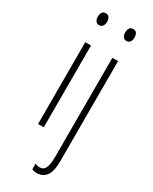

<svg xmlns="http://www.w3.org/2000/svg" viewBox="-245 -780 854 1075"><g transform="rotate(30 181.5 -242.5)"><path d="M94 -727Q110 -727 117 -715.5Q124 -704 124 -689Q124 -671 116 -660.5Q108 -650 93 -650Q79 -650 71.5 -661Q64 -672 64 -688Q64 -704 71 -715.5Q78 -727 94 -727ZM112 -529V0H75V-529ZM241 -688Q241 -704 248 -715.5Q255 -727 271 -727Q288 -727 294.5 -715.5Q301 -704 301 -689Q301 -671 293 -660.5Q285 -650 271 -650Q256 -650 248.5 -661Q241 -672 241 -688ZM207 242Q196 242 187.5 240Q179 238 174 235V199Q188 206 203 206Q229 206 239.5 182.5Q250 159 250 110V-529H287V116Q287 187 265 214Q243 241 207 242Z"/></g></svg>

Font: Noto Sans Malayalam ExtraCondensed ExtraLight
Style: Regular
Weight: 200
Width: 2
Designer: Jelle Bosma - Monotype Design Team
Foundry: Monotype Imaging Inc.
Version: Version 2.104; ttfautohint (v1.8.4.7-5d5b)